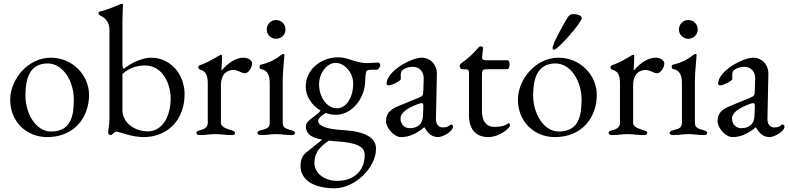

<svg xmlns="http://www.w3.org/2000/svg" viewBox="-20 -725 4250 1035"><path d="M234 14C384 14 460 -96 460 -213C460 -321 370 -414 254 -414C131 -414 35 -298 35 -187C35 -70 122 14 234 14ZM255 -16C175 -16 117 -111 117 -210C117 -294 136 -383 237 -383C322 -383 378 -284 378 -189C378 -101 363 -16 255 -16Z M524 -639C551 -627 570 -601 570 -566V-81C570 -56 563 -21 563 -9C563 -2 571 3 577 3C580 3 583 1 586 -2C592 -8 600 -15 608 -15C615 -15 639 -7 668 1C694 8 725 14 754 14C885 14 975 -80 975 -217C975 -328 896 -414 795 -414C751 -414 690 -389 649 -355C642 -356 640 -362 640 -388V-593C640 -649 643 -693 643 -698C643 -702 640 -705 637 -705C635 -705 632 -704 628 -702C615 -696 549 -669 523 -664C518 -663 511 -661 511 -654C511 -646 518 -642 524 -639ZM640 -132V-326C669 -353 709 -372 762 -372C857 -372 900 -272 900 -195C900 -94 853 -17 777 -17C707 -17 640 -62 640 -132Z M1059 3C1099 3 1105 -2 1140 -2C1175 -2 1187 3 1227 3C1241 3 1247 0 1247 -8C1247 -17 1238 -20 1224 -24C1191 -34 1171 -44 1171 -62V-264C1171 -331 1208 -348 1240 -348C1250 -348 1261 -343 1272 -339C1282 -334 1292 -330 1300 -330C1320 -330 1339 -362 1339 -382C1339 -400 1319 -414 1291 -414C1252 -414 1208 -385 1176 -346C1175 -346 1174 -347 1174 -348C1176 -380 1177 -416 1177 -423C1177 -427 1175 -430 1172 -430C1169 -430 1165 -428 1157 -423C1136 -410 1093 -385 1058 -374C1054 -373 1049 -368 1049 -362C1049 -356 1054 -350 1059 -349C1092 -342 1100 -313 1100 -277V-62C1100 -43 1087 -30 1062 -24C1047 -20 1039 -18 1039 -8C1039 0 1045 3 1059 3Z M1468 -516C1497 -516 1519 -538 1519 -566C1519 -595 1497 -617 1468 -617C1440 -617 1418 -595 1418 -566C1418 -538 1440 -516 1468 -516ZM1388 3C1427 3 1434 -2 1469 -2C1504 -2 1512 3 1550 3C1563 3 1570 0 1570 -8C1570 -18 1558 -21 1547 -24C1520 -31 1504 -39 1504 -62V-294C1504 -339 1513 -413 1513 -429C1513 -432 1511 -434 1507 -434C1503 -434 1498 -431 1493 -427C1476 -413 1441 -389 1388 -377C1382 -376 1379 -372 1379 -365C1379 -357 1382 -353 1389 -352C1423 -347 1434 -315 1434 -279V-62C1434 -38 1419 -31 1391 -24C1380 -21 1368 -18 1368 -8C1368 0 1376 3 1388 3Z M2017 -388C2007 -388 1978 -385 1962 -385C1942 -385 1927 -386 1895 -395C1867 -403 1841 -416 1802 -416C1711 -416 1628 -351 1628 -258C1628 -205 1662 -156 1708 -129C1700 -117 1691 -110 1652 -81C1636 -68 1629 -57 1629 -44C1629 -6 1653 16 1717 28C1685 54 1652 79 1633 95C1610 113 1600 135 1600 170C1600 244 1670 290 1784 290C1892 290 2007 180 2007 77C2007 16 1948 -17 1825 -24C1740 -29 1695 -46 1695 -74C1695 -86 1713 -104 1737 -116C1754 -109 1772 -106 1790 -106C1876 -106 1949 -193 1949 -295C1949 -313 1952 -332 1955 -341C1957 -346 1967 -349 1985 -349H2012C2019 -349 2030 -366 2030 -373C2030 -382 2024 -388 2017 -388ZM1796 -141C1744 -141 1700 -200 1700 -270C1700 -331 1742 -386 1789 -386C1838 -386 1884 -333 1884 -275C1884 -199 1846 -141 1796 -141ZM1946 109C1946 199 1884 250 1798 250C1729 250 1675 208 1675 155C1675 104 1695 72 1753 33C1766 35 1780 36 1796 37C1902 44 1946 65 1946 109Z M2141 14C2184 14 2222 -2 2266 -38H2269C2287 -3 2311 14 2342 14C2365 14 2422 -15 2422 -43C2422 -49 2417 -54 2411 -54C2409 -54 2407 -53 2403 -49C2394 -41 2383 -38 2366 -38C2344 -38 2329 -57 2330 -85L2335 -325C2336 -376 2301 -414 2253 -414C2196 -414 2064 -341 2064 -274C2064 -269 2068 -265 2075 -265C2095 -265 2141 -290 2141 -300L2140 -318C2140 -330 2142 -341 2150 -347C2163 -358 2185 -365 2205 -365C2243 -365 2265 -336 2264 -301L2262 -237C2261 -210 2260 -208 2234 -197L2132 -155C2083 -135 2061 -114 2061 -72C2061 -35 2105 14 2141 14ZM2188 -34C2164 -34 2139 -52 2139 -87C2139 -110 2162 -138 2233 -164C2244 -168 2250 -169 2253 -169C2261 -169 2263 -163 2262 -148L2260 -99C2258 -56 2232 -34 2188 -34Z M2458 -372C2458 -362 2463 -352 2470 -352H2476C2502 -352 2508 -348 2508 -337V-105C2508 -26 2547 14 2612 14C2673 14 2729 -36 2729 -47C2729 -54 2727 -61 2722 -61C2721 -61 2719 -60 2718 -59C2701 -47 2683 -41 2644 -41C2601 -41 2578 -73 2578 -127V-324C2578 -351 2584 -352 2618 -352H2717C2722 -352 2727 -366 2727 -378C2727 -390 2722 -400 2717 -400H2603C2586 -400 2577 -404 2579 -419L2584 -464C2585 -473 2577 -475 2571 -475C2564 -475 2560 -470 2554 -463C2536 -441 2504 -410 2465 -383C2463 -382 2458 -375 2458 -372Z M2967 -457C2987 -457 3116 -603 3116 -628C3116 -642 3092 -649 3067 -649C3057 -649 3046 -641 3040 -631C3024 -604 2959 -493 2959 -466C2959 -459 2962 -457 2967 -457ZM2971 14C3121 14 3197 -96 3197 -213C3197 -321 3107 -414 2991 -414C2868 -414 2772 -298 2772 -187C2772 -70 2859 14 2971 14ZM2992 -16C2912 -16 2854 -111 2854 -210C2854 -294 2873 -383 2974 -383C3059 -383 3115 -284 3115 -189C3115 -101 3100 -16 2992 -16Z M3281 3C3321 3 3327 -2 3362 -2C3397 -2 3409 3 3449 3C3463 3 3469 0 3469 -8C3469 -17 3460 -20 3446 -24C3413 -34 3393 -44 3393 -62V-264C3393 -331 3430 -348 3462 -348C3472 -348 3483 -343 3494 -339C3504 -334 3514 -330 3522 -330C3542 -330 3561 -362 3561 -382C3561 -400 3541 -414 3513 -414C3474 -414 3430 -385 3398 -346C3397 -346 3396 -347 3396 -348C3398 -380 3399 -416 3399 -423C3399 -427 3397 -430 3394 -430C3391 -430 3387 -428 3379 -423C3358 -410 3315 -385 3280 -374C3276 -373 3271 -368 3271 -362C3271 -356 3276 -350 3281 -349C3314 -342 3322 -313 3322 -277V-62C3322 -43 3309 -30 3284 -24C3269 -20 3261 -18 3261 -8C3261 0 3267 3 3281 3Z M3690 -516C3719 -516 3741 -538 3741 -566C3741 -595 3719 -617 3690 -617C3662 -617 3640 -595 3640 -566C3640 -538 3662 -516 3690 -516ZM3610 3C3649 3 3656 -2 3691 -2C3726 -2 3734 3 3772 3C3785 3 3792 0 3792 -8C3792 -18 3780 -21 3769 -24C3742 -31 3726 -39 3726 -62V-294C3726 -339 3735 -413 3735 -429C3735 -432 3733 -434 3729 -434C3725 -434 3720 -431 3715 -427C3698 -413 3663 -389 3610 -377C3604 -376 3601 -372 3601 -365C3601 -357 3604 -353 3611 -352C3645 -347 3656 -315 3656 -279V-62C3656 -38 3641 -31 3613 -24C3602 -21 3590 -18 3590 -8C3590 0 3598 3 3610 3Z M3928 14C3971 14 4009 -2 4053 -38H4056C4074 -3 4098 14 4129 14C4152 14 4209 -15 4209 -43C4209 -49 4204 -54 4198 -54C4196 -54 4194 -53 4190 -49C4181 -41 4170 -38 4153 -38C4131 -38 4116 -57 4117 -85L4122 -325C4123 -376 4088 -414 4040 -414C3983 -414 3851 -341 3851 -274C3851 -269 3855 -265 3862 -265C3882 -265 3928 -290 3928 -300L3927 -318C3927 -330 3929 -341 3937 -347C3950 -358 3972 -365 3992 -365C4030 -365 4052 -336 4051 -301L4049 -237C4048 -210 4047 -208 4021 -197L3919 -155C3870 -135 3848 -114 3848 -72C3848 -35 3892 14 3928 14ZM3975 -34C3951 -34 3926 -52 3926 -87C3926 -110 3949 -138 4020 -164C4031 -168 4037 -169 4040 -169C4048 -169 4050 -163 4049 -148L4047 -99C4045 -56 4019 -34 3975 -34Z"/></svg>

Font: EB Garamond
Style: Regular
Weight: 400
Designer: Georg Duffner and Octavio Pardo
Foundry: Georg Duffner
Version: Version 1.000;PS 001.000;hotconv 1.0.88;makeotf.lib2.5.64775